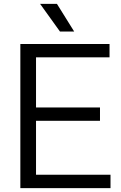

<svg xmlns="http://www.w3.org/2000/svg" viewBox="-20 -966 623 986"><path d="M84.5 0V-740H542.5V-671.5H165V-68.5H547.5V0ZM135.5 -345.5V-414H493.5V-345.5ZM288 -804 186 -946H272.5L361 -804Z"/></svg>

Font: Encode Sans SC Condensed Thin
Style: Regular
Weight: 400
Version: Version 3.002